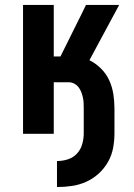

<svg xmlns="http://www.w3.org/2000/svg" viewBox="-20 -540 540 775"><path d="M210 215V110Q233 110 254.5 103Q276 96 291 79.5Q306 63 312 41.5Q318 20 318 -2V-102Q318 -113 317.5 -124.5Q317 -136 314.5 -147Q312 -158 308 -168.5Q304 -179 297 -188Q290 -197 279.5 -202.5Q269 -208 258 -208H197V0H73V-520H197V-312H224L310 -485L327 -520H461L341 -297Q367 -284 388 -263Q409 -242 421 -215.5Q433 -189 437.5 -160Q442 -131 442 -102V-2Q442 28 436.5 57.5Q431 87 416 113.5Q401 140 378.5 160.5Q356 181 328.5 193.5Q301 206 271 210.5Q241 215 210 215Z"/></svg>

Font: Iosevka SS18 Extrabold
Style: Regular
Weight: 800
Monospace: yes
Designer: Belleve Invis
Foundry: Belleve Invis
Version: Version 25.1.1; ttfautohint (v1.8.4)